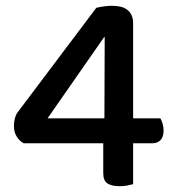

<svg xmlns="http://www.w3.org/2000/svg" viewBox="-20 -634 603 662"><path d="M312 -607Q323 -610 338.5 -612Q354 -614 366 -614Q380 -614 393 -611.5Q406 -609 416.5 -602Q427 -595 433 -583Q439 -571 439 -553V-226H533Q537 -219 540.5 -208Q544 -197 544 -184Q544 -162 533.5 -151Q523 -140 505 -140H439V1Q432 3 419.5 5.5Q407 8 393 8Q365 8 350.5 -1.5Q336 -11 336 -37V-140H62Q48 -147 38 -162.5Q28 -178 28 -200Q28 -211 30.5 -222.5Q33 -234 38 -243ZM341 -506H339L144 -226H340Z"/></svg>

Font: Baloo Da 2 Medium
Style: Regular
Weight: 500
Designer: Noopur Datye, Sulekha Rajkumar and Ek Type
Foundry: Ek Type
Version: Version 1.640;hotconv 1.0.111;makeotfexe 2.5.65597; ttfautoh